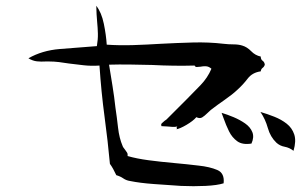

<svg xmlns="http://www.w3.org/2000/svg" viewBox="-20 -707 1040 662"><path d="M893 -484Q891 -477 885.5 -473Q880 -469 879 -461Q850 -457 834 -436Q818 -415 798 -397Q781 -381 755 -363Q729 -345 707 -328Q704 -325 700.5 -322Q697 -319 694 -316Q686 -308 677.5 -302.5Q669 -297 657 -303Q646 -290 623 -276.5Q600 -263 587 -261Q591 -262 589.5 -265.5Q588 -269 592 -271Q584 -269 575 -269.5Q566 -270 556 -271Q551 -271 546.5 -271.5Q542 -272 537 -272Q534 -278 538 -282Q542 -286 547 -290Q552 -293 554 -295Q568 -309 586 -327Q604 -345 623 -364Q647 -388 671.5 -413.5Q696 -439 709 -470Q700 -478 690 -478.5Q680 -479 671 -477Q664 -476 658.5 -476Q653 -476 651 -481Q617 -480 579.5 -480.5Q542 -481 504 -483Q465 -484 427.5 -484.5Q390 -485 356 -484Q362 -447 368 -410Q374 -373 378 -336Q383 -303 387 -267Q391 -231 403 -203Q404 -200 406.5 -197Q409 -194 411 -191Q415 -186 418 -181Q421 -176 420 -169Q451 -160 492.5 -154.5Q534 -149 579 -145Q624 -141 665 -136Q703 -132 729 -121Q755 -110 751 -75Q729 -68 688.5 -66Q648 -64 604 -66Q558 -69 510 -72.5Q462 -76 428 -83Q415 -85 405 -92Q395 -99 381 -103Q370 -127 359 -142Q352 -219 340.5 -304.5Q329 -390 323 -481Q295 -479 268.5 -482Q242 -485 218 -488Q200 -491 183 -493Q166 -495 150 -495Q147 -495 143.5 -495Q140 -495 137 -495Q122 -494 107.5 -495.5Q93 -497 78 -506Q125 -533 186 -538Q247 -543 314 -548Q318 -571 317.5 -591Q317 -611 315 -631Q314 -644 313 -658Q312 -672 312 -687Q330 -664 338 -625Q346 -586 348 -553Q392 -550 439 -551.5Q486 -553 534 -556Q590 -559 645 -560.5Q700 -562 751 -556Q768 -554 785 -554Q802 -554 815 -550Q832 -545 846 -530.5Q860 -516 879 -512Q879 -502 885.5 -497.5Q892 -493 893 -484ZM992 -187Q978 -198 961.5 -201Q945 -204 933 -215Q912 -235 903.5 -265.5Q895 -296 878 -321Q902 -314 926 -304.5Q950 -295 968.5 -280.5Q987 -266 994.5 -243.5Q1002 -221 992 -187ZM847 -212Q816 -207 798 -220Q780 -233 769.5 -254.5Q759 -276 751 -299Q749 -304 747.5 -308.5Q746 -313 744 -318Q764 -312 785.5 -303Q807 -294 825 -281.5Q843 -269 850 -251.5Q857 -234 847 -212Z"/></svg>

Font: Yuji Boku
Style: Regular
Weight: 400
Designer: Kataoka Yuji
Foundry: Kinuta Font Factory
Version: Version 3.002